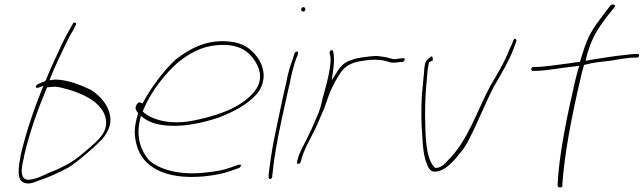

<svg xmlns="http://www.w3.org/2000/svg" viewBox="-20 -740 2806 837"><path d="M138 -367C132 -357 142 -355 151 -359L169 -366L162 -348C127 -262 93 -162 70 -63C60 -7 54 37 78 53C97 65 121 60 148 47H149C190 34 236 13 277 -9C312 -29 414 -116 434 -144C446 -161 455 -178 459 -195C463 -212 462 -229 457 -248C447 -287 415 -323 380 -346C339 -367 279 -391 228 -393C222 -393 216 -393 210 -392L196 -390L201 -404C221 -453 244 -501 265 -545C275 -565 283 -583 296 -603L310 -630C312 -633 312 -635 312 -638C311 -640 300 -645 298 -638V-637L282 -609C271 -590 261 -571 251 -550C229 -502 205 -452 184 -401L183 -400C183 -400 184 -389 170 -383C170 -383 164 -381 163 -381L143 -372C141 -371 141 -371 138 -367ZM85 -59V-60C109 -164 145 -263 182 -352L185 -359C196 -360 207 -362 220 -362H221C240 -361 257 -355 284 -348C357 -326 423 -288 439 -231C443 -216 444 -201 441 -187C438 -173 431 -159 420 -145C409 -130 386 -109 353 -81C319 -52 290 -31 267 -20C244 -8 221 3 199 11C169 24 143 39 111 43C78 48 73 20 75 -4C76 -23 83 -44 85 -59Z M575 -282C566 -270 574 -257 582 -247L580 -239C563 -181 565 -149 576 -107C599 -19 691 45 868 29C919 24 955 16 983 6L1023 -8C1025 -9 1028 -12 1030 -18C1032 -20 1033 -21 1028 -22H1020L980 -8C953 2 918 8 868 13C761 24 675 -1 630 -41C596 -81 572 -138 590 -217L594 -235L607 -225C632 -207 664 -195 718 -192C795 -188 871 -207 932 -227C1005 -255 1073 -291 1111 -346C1143 -400 1128 -452 1105 -486C1084 -516 1055 -544 1006 -555C895 -576 813 -533 744 -479C696 -434 642 -364 607 -299L601 -289L592 -293C586 -296 581 -292 575 -283ZM602 -254 608 -268C640 -343 700 -419 757 -469C806 -507 856 -537 925 -543C1022 -552 1066 -514 1090 -476C1107 -450 1130 -404 1097 -352C1075 -319 1039 -293 1007 -275C959 -249 895 -229 826 -215C720 -193 638 -219 602 -254ZM608 -268Z M1293 -700C1292 -695 1295 -690 1301 -690C1307 -690 1310 -692 1311 -698C1312 -703 1308 -709 1303 -709C1298 -709 1294 -706 1293 -700ZM1227 -376C1221 -352 1216 -328 1210 -301C1204 -274 1198 -246 1192 -216L1173 -124C1165 -84 1154 -8 1151 23V34C1151 36 1151 36 1154 39C1160 44 1166 36 1167 30V20L1168 19C1176 -73 1202 -196 1226 -301C1232 -328 1237 -352 1243 -376C1250 -414 1260 -455 1272 -487L1280 -506C1280 -507 1280 -509 1279 -512C1275 -520 1267 -513 1264 -508L1258 -489V-488C1246 -456 1234 -417 1227 -376Z M1275 -35C1273 -28 1276 -26 1279 -26C1286 -26 1288 -27 1291 -34L1296 -53C1312 -104 1343 -151 1364 -199C1377 -232 1393 -263 1402 -292C1409 -314 1418 -339 1428 -358L1442 -386L1460 -416C1479 -449 1511 -468 1556 -474L1576 -477C1603 -481 1630 -480 1648 -477C1668 -474 1682 -465 1698 -467H1699C1707 -467 1722 -469 1727 -470H1736C1743 -472 1750 -489 1738 -486H1731C1722 -484 1711 -484 1703 -482H1701C1695 -482 1692 -483 1688 -484L1672 -488C1665 -490 1661 -491 1654 -492L1633 -495C1610 -498 1580 -492 1553 -489L1528 -484L1499 -474C1476 -463 1465 -451 1450 -428L1426 -390L1432 -431C1437 -466 1438 -495 1432 -517C1430 -527 1415 -518 1417 -511V-510C1417 -503 1421 -498 1421 -485C1422 -457 1415 -423 1407 -389C1404 -375 1401 -364 1397 -351C1393 -332 1387 -317 1384 -302L1380 -284C1378 -275 1375 -266 1372 -258L1370 -251C1355 -217 1341 -181 1324 -148C1309 -116 1289 -83 1280 -54ZM1362 -189Z M1830 -445C1828 -409 1822 -365 1819 -324C1816 -267 1816 -199 1821 -146C1823 -99 1828 -55 1841 -25C1850 0 1862 18 1901 3C1930 -7 1964 -44 1989 -77C2005 -95 2015 -114 2026 -135C2063 -207 2096 -291 2134 -365L2135 -366C2167 -421 2204 -483 2224 -541L2229 -555C2232 -563 2232 -562 2231 -564C2227 -578 2218 -569 2215 -557L2210 -544C2206 -535 2199 -522 2192 -504C2174 -460 2145 -412 2120 -370C2061 -263 2022 -127 1929 -37C1921 -27 1902 -8 1880 -8H1877C1870 -17 1866 -18 1858 -34C1833 -86 1835 -170 1833 -241C1833 -294 1836 -347 1841 -398C1843 -422 1844 -438 1848 -457L1850 -468C1855 -472 1866 -475 1866 -476C1868 -484 1866 -494 1862 -494C1858 -494 1856 -492 1856 -490H1855C1839 -478 1833 -471 1830 -445Z M2296 -440C2295 -436 2298 -431 2302 -431H2310C2363 -431 2418 -444 2489 -451L2506 -453L2501 -440C2496 -423 2492 -406 2487 -386C2452 -236 2417 -65 2411 61V70C2412 80 2433 79 2432 69L2431 59L2432 58C2441 -72 2473 -236 2508 -386C2513 -408 2518 -430 2524 -450L2526 -457L2535 -459C2568 -468 2604 -471 2639 -475C2670 -480 2717 -489 2747 -489H2756C2761 -489 2765 -492 2766 -496C2767 -502 2765 -505 2760 -505H2751C2746 -505 2732 -504 2710 -501C2666 -497 2602 -487 2549 -478L2533 -475L2536 -488C2538 -495 2538 -500 2541 -508C2563 -580 2584 -611 2626 -668L2660 -710C2667 -720 2648 -724 2641 -716L2608 -673C2564 -615 2543 -584 2520 -508C2516 -497 2512 -482 2508 -470C2492 -469 2479 -467 2462 -464H2461C2409 -458 2355 -448 2312 -448H2305C2301 -448 2297 -444 2296 -440Z"/></svg>

Font: Stray Cat
Style: ExLtExtObl
Weight: 200
Version: Version 1.0